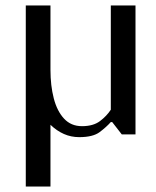

<svg xmlns="http://www.w3.org/2000/svg" viewBox="-20 -490 569 700"><path d="M74 190V-470H164V-235Q164 -178 176 -131.5Q188 -85 213.5 -57.5Q239 -30 279 -30Q320 -30 344.5 -48.5Q369 -67 384 -90V-470H474V0H424L389 -45H384Q368 -27 343.5 -8.5Q319 10 269 10Q239 10 213 -1.5Q187 -13 164 -35V190Z"/></svg>

Font: El Messiri
Style: Regular
Weight: 400
Designer: Mohamed Gaber
Foundry: Kief Type Foundry
Version: Version 2.020